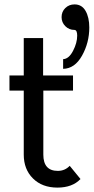

<svg xmlns="http://www.w3.org/2000/svg" viewBox="-20 -843 426 873"><path d="M318 -707C326.7 -707 331 -698.3 331 -681C331 -659 324.7 -635.8 312 -611.5C299.3 -587.2 284.3 -574.7 267 -574V-530C302.3 -530.7 331 -550.7 353 -590C375 -629.3 386 -672 386 -718C386 -748.7 380.3 -773.8 369 -793.5C357.7 -813.2 341 -823 319 -823C302.3 -823 288.3 -817.5 277 -806.5C265.7 -795.5 260 -781.7 260 -765C260 -749 265.7 -735.3 277 -724C288.3 -712.7 302 -707 318 -707ZM243 -66C199 -66 177 -90.7 177 -140V-431H312V-500H176V-670H88V-500H23V-431H88V-140C88 -95.3 102 -59.2 130 -31.5C158 -3.8 195 10 241 10C286.3 10 321.3 -3 346 -29L297 -89C282.3 -73.7 264.3 -66 243 -66Z"/></svg>

Font: Orkney
Style: Regular
Weight: 400
Designer: Samuel Oakes and Alfredo Marco Pradil
Foundry: Alfredo Marco Pradil
Version: 1.0; ttfautohint (v1.5)